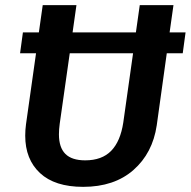

<svg xmlns="http://www.w3.org/2000/svg" viewBox="-20 -711 741 746"><path d="M690 -504H628L589 -224Q573 -116 498.5 -50.5Q424 15 303 15Q193 15 135.5 -38.5Q78 -92 78 -184Q78 -206 81 -228L120 -504H58L69 -585H131L146 -691H277L262 -585H508L523 -691H654L639 -585H701ZM459 -235 497 -504H251L212 -230Q209 -208 209 -189Q209 -138 234 -113Q259 -88 311 -88Q376 -88 412 -125Q448 -162 459 -235Z"/></svg>

Font: FiraGO Medium
Style: Italic
Weight: 500
Italic angle: -8°
Designer: bBox Type GmbH
Foundry: bBox Type GmbH
Version: Version 1.001